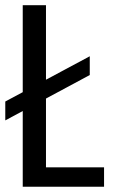

<svg xmlns="http://www.w3.org/2000/svg" viewBox="-20 -707 429 727"><path d="M0 -251.1 319.9 -422.9V-494L0 -322.6ZM66.1 0H374V-73.4H154.1V-687.3H66.1Z"/></svg>

Font: Secuela Black
Style: Regular
Weight: 900
Designer: Fernando Haro
Foundry: deFharo
Version: Version 1.704